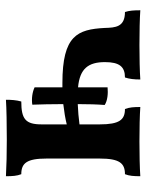

<svg xmlns="http://www.w3.org/2000/svg" viewBox="59 -560 504 663"><g transform="rotate(90 311.5 -229.0)"><path d="M528 -137V-321C528 -389 544 -408 582 -408C588 -423 589 -439 589 -461C560 -459 514 -458 469 -458C424 -458 379 -459 350 -461C350 -439 351 -423 357 -408C394 -408 410 -389 410 -321V-251C389 -248 363 -246 340 -245C340 -280 341 -314 343 -338C328 -348 303 -350 282 -348V-246C217 -252 195 -282 195 -339C195 -389 211 -408 248 -408C253 -423 255 -439 255 -461C226 -459 181 -458 136 -458C90 -458 45 -459 16 -461C16 -439 17 -423 22 -408C74 -408 76 -375 77 -338C82 -244 103 -192 267 -192H282V-96C299 -88 321 -85 342 -88C341 -115 340 -155 340 -195C366 -198 390 -202 410 -207V-120C410 -65 392 -50 331 -50C326 -33 325 -14 325 3C353 1 413 0 462 0C510 0 553 1 589 3C589 -19 588 -35 582 -50C544 -50 528 -69 528 -137Z"/></g></svg>

Font: Vollkorn Semibold
Style: Regular
Weight: 600
Designer: Friedrich Althausen
Foundry: Friedrich Althausen
Version: Version 4.015;PS 004.015;hotconv 1.0.88;makeotf.lib2.5.64775